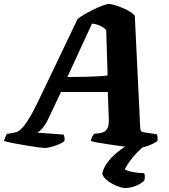

<svg xmlns="http://www.w3.org/2000/svg" viewBox="-66 -740 846 960"><path d="M157 0Q150 0 124.5 -3.5Q99 -7 65.5 -12.5Q32 -18 1.5 -24Q-29 -30 -46 -35Q-43 -46 -38.5 -56.5Q-34 -67 -30 -71L-7 -74Q4 -76 15.5 -79.5Q27 -83 42.5 -98Q58 -113 79 -147Q100 -181 129 -242L322 -645Q332 -654 353.5 -666.5Q375 -679 400 -691.5Q425 -704 446.5 -712Q468 -720 478 -720Q491 -720 516 -712Q541 -704 567 -691Q593 -678 608 -662L635 -103Q636 -87 640 -83.5Q644 -80 655 -78L718 -69Q720 -66 721.5 -58Q723 -50 721 -35Q711 -27 692.5 -18.5Q674 -10 655 -5Q636 0 623 0Q616 0 592.5 -2.5Q569 -5 538 -9.5Q507 -14 475.5 -18.5Q444 -23 420 -27.5Q396 -32 388 -35Q391 -49 395.5 -57Q400 -65 405 -71L425 -73Q444 -75 456 -82Q468 -89 473.5 -104Q479 -119 478 -147L473 -280H239L174 -143Q161 -115 144.5 -97Q128 -79 120 -77L252 -67Q255 -61 256.5 -52Q258 -43 256 -35Q248 -27 228.5 -18.5Q209 -10 188.5 -5Q168 0 157 0ZM271 -355Q321 -355 359 -356Q397 -357 425 -358.5Q453 -360 472 -363L465 -590Q451 -604 432.5 -612Q414 -620 394 -622ZM559 200Q544 200 519 190Q494 180 472.5 164Q451 148 445 129Q451 100 470 74Q489 48 515.5 25.5Q542 3 571 -14L666 -18Q641 0 619 23Q597 46 581.5 68Q566 90 558 107Q572 115 596 120Q620 125 655 126Q657 131 658 140Q659 149 656 162Q641 178 614 189Q587 200 559 200Z"/></svg>

Font: Texturina Medium 12pt Black
Style: Italic
Weight: 900
Italic angle: -11°
Version: Version 1.002